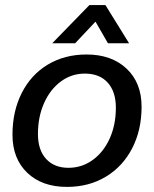

<svg xmlns="http://www.w3.org/2000/svg" viewBox="-20 -724 604 754"><path d="M29 -195Q29 -287 65.5 -359Q102 -431 168 -470.5Q234 -510 320 -510Q418 -510 477 -454.5Q536 -399 536 -305Q536 -213 499 -141.5Q462 -70 395.5 -30Q329 10 243 10Q145 10 87 -45.5Q29 -101 29 -195ZM435 -301Q435 -364 403 -399.5Q371 -435 313 -435Q261 -435 219 -404Q177 -373 153 -319Q129 -265 129 -198Q129 -135 161 -100Q193 -65 249 -65Q302 -65 344.5 -96Q387 -127 411 -180.5Q435 -234 435 -301ZM331 -704H394L487 -554H404L355 -639L275 -554H185Z"/></svg>

Font: Sarabun Medium
Style: Italic
Weight: 500
Italic angle: -10°
Designer: Suppakit Chalermlarp | Katatrad Co.,Ltd.
Foundry: Cadson Demak Co.,Ltd.
Version: Version 1.000; ttfautohint (v1.6)